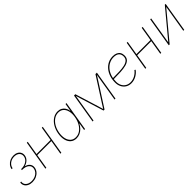

<svg xmlns="http://www.w3.org/2000/svg" viewBox="363 -1917 3297 3297"><g transform="rotate(-45 2011.0 -269.0)"><path d="M195.3 7.3Q145 7.3 107.4 -11.5Q69.8 -30.3 52 -63.2Q34.2 -96.2 41 -138.2H63.5Q54.2 -83.5 93 -49.3Q131.8 -15.1 198.2 -15.1Q245.1 -15.1 283 -32Q320.8 -48.8 345 -77.4Q369.1 -106 375 -141.1Q384.8 -198.7 341.6 -233.4Q298.3 -268.1 222.2 -268.1H210.9L214.4 -290H225.1Q293 -290 343 -322.5Q393.1 -355 402.3 -409.2Q410.6 -460 377.4 -493.2Q344.2 -526.4 282.2 -526.4Q220.7 -526.4 175.5 -492.4Q130.4 -458.5 121.1 -403.8H98.1Q105.5 -446.3 132.1 -479Q158.7 -511.7 198.5 -530.3Q238.3 -548.8 285.6 -548.8Q333 -548.8 366.5 -530.5Q399.9 -512.2 415.5 -480.7Q431.2 -449.2 424.8 -408.7Q417 -362.3 381.3 -328.1Q345.7 -293.9 292.5 -280.8L291.5 -278.8Q348.6 -266.6 377.4 -229.5Q406.2 -192.4 397.5 -140.6Q390.6 -99.1 362.5 -65.4Q334.5 -31.7 291.3 -12.2Q248 7.3 195.3 7.3Z M936.5 -285.6 932.6 -263.2H572.3L576.2 -285.6ZM626 -541 536.6 0H514.2L603.5 -541ZM990.2 -541 900.9 0H878.4L967.8 -541Z M1263.2 11.2Q1198.7 11.2 1156.5 -25.1Q1114.3 -61.5 1098.4 -125Q1082.5 -188.5 1095.7 -269Q1108.9 -349.1 1146.2 -412.4Q1183.6 -475.6 1237.8 -512.2Q1292 -548.8 1356 -548.8Q1400.4 -548.8 1434.6 -530.5Q1468.8 -512.2 1490.5 -479Q1512.2 -445.8 1518.1 -401.4H1521L1543.9 -541H1566.4L1476.6 0H1454.1L1476.6 -136.7H1474.1Q1453.1 -92.8 1420.4 -59.3Q1387.7 -25.9 1347.7 -7.3Q1307.6 11.2 1263.2 11.2ZM1266.1 -11.2Q1324.7 -11.2 1372.8 -44.9Q1420.9 -78.6 1453.9 -137Q1486.8 -195.3 1499 -269Q1511.2 -343.3 1497.6 -401.4Q1483.9 -459.5 1447.3 -492.9Q1410.6 -526.4 1352.5 -526.4Q1294.9 -526.4 1246.1 -492.9Q1197.3 -459.5 1163.8 -401.4Q1130.4 -343.3 1118.2 -269Q1106 -195.3 1119.9 -137Q1133.8 -78.6 1170.9 -44.9Q1208 -11.2 1266.1 -11.2Z M1660.2 0 1749.5 -541H1781.7L1912.6 -117.2Q1916.5 -105 1920.2 -92Q1923.8 -79.1 1927.5 -66.7Q1931.2 -54.2 1935.1 -41.5Q1939 -28.8 1942.9 -16.1H1936Q1944.3 -28.8 1952.1 -41.5Q1960 -54.2 1967.8 -66.7Q1975.6 -79.1 1983.4 -92Q1991.2 -105 1999.5 -117.2L2270.5 -541H2305.2L2215.8 0H2193.4L2259.3 -400.4Q2261.7 -415.5 2264.4 -430.9Q2267.1 -446.3 2269.8 -461.4Q2272.5 -476.6 2275.1 -491.9Q2277.8 -507.3 2280.8 -522.5H2283.7Q2271.5 -502.4 2258.5 -481.9Q2245.6 -461.4 2232.9 -441.4Q2220.2 -421.4 2207 -400.9L1950.2 0H1925.8L1801.8 -400.9Q1795.4 -421.4 1789.3 -441.4Q1783.2 -461.4 1777.3 -481.9Q1771.5 -502.4 1765.6 -522.5H1768.6Q1766.1 -507.3 1763.7 -491.9Q1761.2 -476.6 1758.8 -461.4Q1756.3 -446.3 1753.7 -430.9Q1751 -415.5 1748.5 -400.4L1682.6 0Z M2597.2 7.8Q2540.5 7.8 2497.3 -18.6Q2454.1 -44.9 2429.7 -91.6Q2405.3 -138.2 2405.3 -199.2Q2405.3 -274.4 2426.5 -338.1Q2447.8 -401.9 2487.1 -449.2Q2526.4 -496.6 2579.6 -522.7Q2632.8 -548.8 2696.8 -548.8Q2746.6 -548.8 2780.8 -532.5Q2814.9 -516.1 2832.5 -485.8Q2850.1 -455.6 2850.1 -413.6Q2850.1 -358.4 2820.1 -326.9Q2790 -295.4 2734.4 -280.5Q2678.7 -265.6 2599.9 -261.5Q2521 -257.3 2424.3 -257.3V-279.8Q2515.1 -279.8 2589.4 -282.7Q2663.6 -285.6 2716.8 -298.1Q2770 -310.5 2798.8 -337.6Q2827.6 -364.7 2827.6 -412.6Q2827.6 -467.3 2794.7 -496.8Q2761.7 -526.4 2696.8 -526.4Q2638.2 -526.4 2588.9 -501.7Q2539.6 -477.1 2503.4 -432.9Q2467.3 -388.7 2447.5 -329.1Q2427.7 -269.5 2427.7 -199.2Q2427.7 -143.6 2449.2 -102.1Q2470.7 -60.5 2508.8 -37.6Q2546.9 -14.6 2597.2 -14.6Q2655.8 -14.6 2707.8 -43.7Q2759.8 -72.8 2793 -117.7L2811.5 -106Q2775.9 -56.2 2718.5 -24.2Q2661.1 7.8 2597.2 7.8Z M3362.8 -285.6 3358.9 -263.2H2998.5L3002.4 -285.6ZM3052.2 -541 2962.9 0H2940.4L3029.8 -541ZM3416.5 -541 3327.1 0H3304.7L3394 -541Z M3885.7 0H3863.3L3945.3 -494.6H3942.9L3531.2 0H3510.7L3600.1 -541H3622.6L3541 -45.9H3543L3955.1 -541H3975.1Z"/></g></svg>

Font: Inter 17pt Thin
Style: Italic
Weight: 250
Italic angle: -9.3988°
Version: Version 4.001;git-66647c0bb